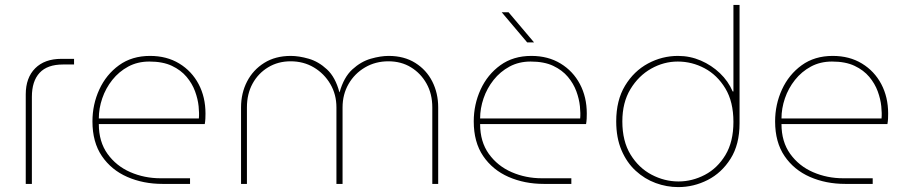

<svg xmlns="http://www.w3.org/2000/svg" viewBox="-20 -750 3702 783"><path d="M85 0V-365Q85 -433 123.5 -471.5Q162 -510 230 -510H282V-487H237Q173 -487 141.5 -453Q110 -419 110 -355V0Z M643 0Q564 0 499 -28.5Q434 -57 395.5 -113.5Q357 -170 357 -255Q357 -324 385 -385Q413 -446 465.5 -484Q518 -522 592 -522Q660 -522 711 -491Q762 -460 790 -407Q818 -354 818 -287Q818 -276 817.5 -265.5Q817 -255 815 -244H383Q383 -172 418.5 -122.5Q454 -73 511.5 -48Q569 -23 635 -23H755V0ZM383 -267H791Q793 -287 790 -316.5Q787 -346 775.5 -377.5Q764 -409 741 -436.5Q718 -464 681 -481.5Q644 -499 589 -499Q541 -499 503 -478.5Q465 -458 438 -424Q411 -390 397 -349Q383 -308 383 -267Z M963 0V-312Q963 -370 987.5 -417.5Q1012 -465 1057.5 -493.5Q1103 -522 1166 -522Q1199 -522 1239 -510.5Q1279 -499 1313.5 -467Q1348 -435 1364 -374H1365Q1382 -435 1417 -467Q1452 -499 1492 -510.5Q1532 -522 1565 -522Q1628 -522 1673.5 -493.5Q1719 -465 1743 -417.5Q1767 -370 1767 -312V0H1743V-312Q1743 -367 1719.5 -409Q1696 -451 1656 -475.5Q1616 -500 1564 -500Q1511 -500 1468.5 -475Q1426 -450 1401.5 -407.5Q1377 -365 1377 -312V0H1352V-312Q1352 -365 1327 -407.5Q1302 -450 1260 -475Q1218 -500 1165 -500Q1114 -500 1073.5 -475.5Q1033 -451 1010 -409Q987 -367 987 -312V0Z M2198 0Q2119 0 2054 -28.5Q1989 -57 1950.5 -113.5Q1912 -170 1912 -255Q1912 -324 1940 -385Q1968 -446 2020.5 -484Q2073 -522 2147 -522Q2215 -522 2266 -491Q2317 -460 2345 -407Q2373 -354 2373 -287Q2373 -276 2372.5 -265.5Q2372 -255 2370 -244H1938Q1938 -172 1973.5 -122.5Q2009 -73 2066.5 -48Q2124 -23 2190 -23H2310V0ZM1938 -267H2346Q2348 -287 2345 -316.5Q2342 -346 2330.5 -377.5Q2319 -409 2296 -436.5Q2273 -464 2236 -481.5Q2199 -499 2144 -499Q2096 -499 2058 -478.5Q2020 -458 1993 -424Q1966 -390 1952 -349Q1938 -308 1938 -267ZM2130 -577 2026 -700H2054L2158 -577Z M2746 13Q2699 13 2654 -3.5Q2609 -20 2572.5 -53.5Q2536 -87 2514.5 -137.5Q2493 -188 2493 -255Q2493 -341 2529 -400.5Q2565 -460 2622.5 -491Q2680 -522 2745 -522Q2794 -522 2838 -503Q2882 -484 2916 -451.5Q2950 -419 2968 -377H2971V-730H2996V-247Q2996 -161 2959.5 -103Q2923 -45 2866 -16Q2809 13 2746 13ZM2747 -10Q2803 -10 2854.5 -37Q2906 -64 2938.5 -118Q2971 -172 2971 -253Q2971 -335 2938 -389.5Q2905 -444 2853.5 -471.5Q2802 -499 2744 -499Q2687 -499 2635.5 -470Q2584 -441 2551 -386.5Q2518 -332 2518 -255Q2518 -174 2551.5 -119.5Q2585 -65 2637.5 -37.5Q2690 -10 2747 -10Z M3427 0Q3348 0 3283 -28.5Q3218 -57 3179.5 -113.5Q3141 -170 3141 -255Q3141 -324 3169 -385Q3197 -446 3249.5 -484Q3302 -522 3376 -522Q3444 -522 3495 -491Q3546 -460 3574 -407Q3602 -354 3602 -287Q3602 -276 3601.5 -265.5Q3601 -255 3599 -244H3167Q3167 -172 3202.5 -122.5Q3238 -73 3295.5 -48Q3353 -23 3419 -23H3539V0ZM3167 -267H3575Q3577 -287 3574 -316.5Q3571 -346 3559.5 -377.5Q3548 -409 3525 -436.5Q3502 -464 3465 -481.5Q3428 -499 3373 -499Q3325 -499 3287 -478.5Q3249 -458 3222 -424Q3195 -390 3181 -349Q3167 -308 3167 -267Z"/></svg>

Font: MuseoModerno Thin
Style: Regular
Weight: 100
Designer: Pablo Cosgaya, Héctor Gatti, Marcela Romero, and the Authors of The MuseoModerno Project.
Foundry: Omnibus-Type Team
Version: Version 1.003